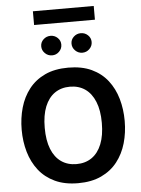

<svg xmlns="http://www.w3.org/2000/svg" viewBox="-68 -1133 875 1191"><g transform="rotate(-5 370.0 -537.5)"><path d="M561.5 -1081.4H182.7V-995.9H561.5ZM370.2 -714.1Q286 -714.1 225.3 -685.8Q164.7 -657.4 125.7 -607.6Q86.6 -557.7 68 -492.7Q49.3 -427.7 49.3 -354.6Q49.3 -281.7 68.1 -216.6Q87 -151.5 126 -101.6Q165 -51.7 225.7 -23.2Q286.3 5.4 370.2 5.4Q454.2 5.4 514.8 -23.2Q575.5 -51.7 614.5 -101.6Q653.5 -151.5 672.2 -216.6Q690.8 -281.7 690.8 -354.6Q690.8 -427.7 672.2 -492.7Q653.5 -557.7 614.7 -607.6Q575.8 -657.4 515.2 -685.8Q454.5 -714.1 370.2 -714.1ZM370.2 -595.4Q424.8 -595.4 464.7 -568Q504.5 -540.5 526.4 -486.9Q548.4 -433.2 548.4 -354.6Q548.4 -276.4 526.8 -222.6Q505.2 -168.8 465.2 -141.1Q425.1 -113.5 370.2 -113.5Q315.5 -113.5 275.6 -141.1Q235.6 -168.8 214.2 -222.4Q192.8 -276 192.8 -354.6Q192.8 -433.2 214.5 -486.9Q236.3 -540.5 276.1 -568Q316 -595.4 370.2 -595.4ZM215.2 -860.2Q215.2 -835.1 233.8 -816.8Q252.4 -798.6 278 -798.6Q303.7 -798.6 322 -816.8Q340.4 -835.1 340.4 -860.2Q340.4 -885.4 322 -902.8Q303.7 -920.2 278 -920.2Q252.4 -920.2 233.8 -902.8Q215.2 -885.4 215.2 -860.2ZM403.8 -860.2Q403.8 -835.1 422.4 -816.8Q441 -798.6 466.5 -798.6Q492.2 -798.6 510.7 -816.8Q529.2 -835.1 529.2 -860.2Q529.2 -885.4 510.7 -902.8Q492.2 -920.2 466.5 -920.2Q441 -920.2 422.4 -902.8Q403.8 -885.4 403.8 -860.2Z"/></g></svg>

Font: Estedad-FD VF
Style: Regular
Weight: 100
Designer: Amin Abedi
Version: Version 7.3